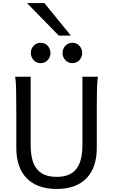

<svg xmlns="http://www.w3.org/2000/svg" viewBox="-20 -1209 743 1241"><path d="M612.8 -712.9Q607.9 -683.6 606.7 -630.1Q605.5 -576.7 605.5 -500.5V-251.5Q605.5 -191.9 589.8 -143.3Q574.2 -94.7 542.2 -60.1Q510.3 -25.4 461.4 -6.6Q412.6 12.2 346.7 12.2Q279.8 12.2 230.7 -6.6Q181.6 -25.4 149.4 -60.1Q117.2 -94.7 101.3 -143.3Q85.4 -191.9 85.4 -251.5V-500.5Q85.4 -572.8 84.2 -628.2Q83 -683.6 78.1 -712.9H178.2V-273.4Q178.2 -225.6 186.5 -187.3Q194.8 -148.9 214.4 -121.8Q233.9 -94.7 266.1 -80.3Q298.3 -65.9 346.7 -65.9Q394 -65.9 425.8 -80.3Q457.5 -94.7 476.8 -121.8Q496.1 -148.9 504.4 -187.3Q512.7 -225.6 512.7 -273.4V-712.9ZM179.2 -866.7Q179.2 -880.4 184.1 -892.3Q189 -904.3 197.5 -913.3Q206.1 -922.4 217.5 -927.5Q229 -932.6 242.7 -932.6Q256.3 -932.6 268.1 -927.5Q279.8 -922.4 288.1 -913.3Q296.4 -904.3 301.3 -892.3Q306.2 -880.4 306.2 -866.7Q306.2 -853 301.3 -841.1Q296.4 -829.1 288.1 -820.1Q279.8 -811 268.1 -805.9Q256.3 -800.8 242.7 -800.8Q229 -800.8 217.5 -805.9Q206.1 -811 197.5 -820.1Q189 -829.1 184.1 -841.1Q179.2 -853 179.2 -866.7ZM384.3 -866.7Q384.3 -880.4 389.2 -892.3Q394 -904.3 402.6 -913.3Q411.1 -922.4 422.6 -927.5Q434.1 -932.6 447.8 -932.6Q461.4 -932.6 473.1 -927.5Q484.9 -922.4 493.2 -913.3Q501.5 -904.3 506.3 -892.3Q511.2 -880.4 511.2 -866.7Q511.2 -853 506.3 -841.1Q501.5 -829.1 493.2 -820.1Q484.9 -811 473.1 -805.9Q461.4 -800.8 447.8 -800.8Q434.1 -800.8 422.6 -805.9Q411.1 -811 402.6 -820.1Q394 -829.1 389.2 -841.1Q384.3 -853 384.3 -866.7ZM267.1 -1189 438 -979H359.9L154.8 -1189Z"/></svg>

Font: Andika Phon
Style: Regular
Weight: 400
Designer: Victor Gaultney, Annie Olsen, Julie Remington, Don Collingsworth, Eric Hays, Becca Hirsbrunner
Foundry: SIL International
Version: Version 5.000